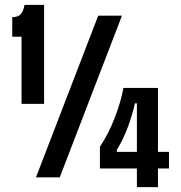

<svg xmlns="http://www.w3.org/2000/svg" viewBox="-20 -724 740 784"><path d="M68 -300V-574H30V-654Q54 -654 65 -666.5Q76 -679 80 -704H160V-300ZM127 0 381 -660H478L224 0ZM388 -36V-125Q423 -177 448.5 -243Q474 -309 484 -365H625V-104H670V-36H625V40H539V-36ZM457 -104H539V-302H531Q520 -253 501 -202.5Q482 -152 457 -112Z"/></svg>

Font: Bricolage Grotesque 12pt Condensed Medium
Style: Regular
Weight: 500
Width: 3
Designer: Mathieu Triay
Foundry: Atelier Triay
Version: Version 1.001; ttfautohint (v1.8.4.7-5d5b);gftools[0.9.33.de